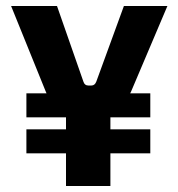

<svg xmlns="http://www.w3.org/2000/svg" viewBox="-20 -620 595 640"><path d="M301 -348 393 -600H538L417 -315L414 -309H481V-229H348V-189H481V-109H348V0H200V-109H68V-189H200V-229H68V-309H135L132 -316L17 -600H170L258 -348Q262 -335 274 -335H285Q296 -335 301 -348Z"/></svg>

Font: Gemunu Libre ExtraBold
Style: Regular
Weight: 800
Designer: Puspanada Ekanayake, Sola Matas, Pathum Egodawatta, Kosala Senevirathne
Foundry: mooniak
Version: Version 1.100